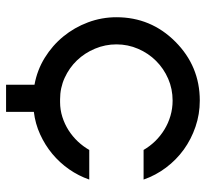

<svg xmlns="http://www.w3.org/2000/svg" viewBox="-42 -520 649 604"><g transform="rotate(90 282.0 -217.5)"><path d="M246.1 87.4V-2Q200.2 -10.3 161.4 -34.2Q122.6 -58.1 94.2 -92.8Q65.9 -127.4 49.8 -170.4Q33.7 -213.4 33.7 -259.8Q33.7 -368.2 110.4 -444.8Q187.5 -522 295.9 -522Q338.9 -522 378.2 -508.5Q417.5 -495.1 450 -471.7Q482.4 -448.2 506.8 -415.8Q531.2 -383.3 544.4 -345.2H451.2Q439.9 -364.7 423.6 -381.6Q407.2 -398.4 387.2 -410.6Q367.2 -422.9 344 -429.7Q320.8 -436.5 295.9 -436.5Q259.3 -436.5 227.3 -422.6Q195.3 -408.7 171.1 -384.5Q147 -360.4 133.1 -328.1Q119.1 -295.9 119.1 -259.8Q119.1 -224.6 132.6 -192.4Q146 -160.2 169.4 -135.7Q192.9 -111.3 224.4 -96.9Q255.9 -82.5 292 -82.5H300.8Q324.7 -82.5 347.2 -89.6Q369.6 -96.7 389.2 -109.1Q408.7 -121.6 424.6 -138.4Q440.4 -155.3 451.2 -174.3H544.4Q532.7 -140.6 512 -110.8Q491.2 -81.1 463.6 -58.1Q436 -35.2 402.3 -19.8Q368.7 -4.4 331.5 0V87.4Z"/></g></svg>

Font: Proletarsk
Style: Regular
Weight: 400
Designer: Peter Wiegel, original typeface by Carl Albert Fahrenwaldt 1901
Foundry: Peter Wiegel
Version: Version 1.000 2010 initial release